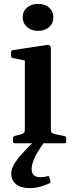

<svg xmlns="http://www.w3.org/2000/svg" viewBox="-20 -738 386 989"><path d="M108 0V-314H242V0ZM56 0Q47 0 47 -10V-26Q47 -36 57 -38L85 -45Q101 -50 104.5 -55Q108 -60 108 -75V-180H242V-76Q242 -60 245.5 -55.5Q249 -51 264 -47L312 -37Q321 -35 321 -25V-9Q321 0 311 0ZM108 -314V-463L126 -423L46 -439Q37 -441 37 -451V-470Q37 -479 47 -480L213 -505Q229 -508 235.5 -504Q242 -500 242 -486V-314ZM176 -579Q142 -579 119.5 -598.5Q97 -618 97 -649Q97 -680 119.5 -699Q142 -718 176 -718Q211 -718 233 -699Q255 -680 255 -649Q255 -618 233 -598.5Q211 -579 176 -579ZM133 231Q88 231 63 211Q38 191 38 156Q38 134 51.5 110Q65 86 94.5 53Q124 20 172 -26L204 0Q172 45 157.5 77Q143 109 143 133Q143 175 189 175Q198 175 207 173.5Q216 172 227 169Q232 168 234 174L240 197Q241 203 235 206Q213 217 186.5 224Q160 231 133 231Z"/></svg>

Font: Hahmlet SemiBold
Style: Regular
Weight: 600
Version: Version 1.002